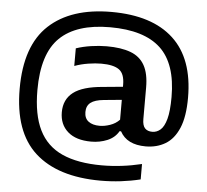

<svg xmlns="http://www.w3.org/2000/svg" viewBox="-62 -816 1201 1112"><g transform="rotate(5 538.0 -259.5)"><path d="M562.5 230Q313 229.5 181.5 110.2Q50 -9 50 -260Q50 -510.5 178.5 -629.8Q307 -749 541.5 -749Q778 -749 902 -634.2Q1026 -519.5 1026 -292.5Q1026 -182 997.8 -115.8Q969.5 -49.5 919.8 -20Q870 9.5 806 9.5Q696.5 9.5 656.5 -65H648Q626 -26.5 582.5 -8.5Q539 9.5 489 9.5Q400.5 9.5 352.8 -32.5Q305 -74.5 305 -145.5Q305 -220 358.5 -261.2Q412 -302.5 529.5 -312L645 -323V-335Q645 -398.5 612.5 -422Q580 -445.5 509 -445.5Q475.5 -445.5 433.8 -439Q392 -432.5 353.5 -418.5V-521Q393.5 -534.5 440.8 -541.5Q488 -548.5 531.5 -548.5Q615 -548.5 670 -528Q725 -507.5 752 -459.5Q779 -411.5 779 -330V-147.5Q779 -109.5 794 -93.8Q809 -78 836.5 -78Q863 -78 884.2 -96.5Q905.5 -115 918 -160.5Q930.5 -206 930.5 -288Q930.5 -482 834.8 -571Q739 -660 541.5 -660Q346 -660 249.5 -566.2Q153 -472.5 153 -261Q153 -118 196.8 -29.5Q240.5 59 331.2 100Q422 141 562.5 141Q677.5 141 794 113V202.5Q739 216 680.8 223Q622.5 230 562.5 230ZM441 -158.5Q441 -122 464.8 -104Q488.5 -86 530 -86Q558 -86 590.2 -97Q622.5 -108 645 -131.5V-247L541 -237Q489 -232 465 -213.2Q441 -194.5 441 -158.5Z"/></g></svg>

Font: Encode Sans SemiExpanded SemiExpanded SemiBold
Style: Regular
Weight: 600
Width: 6
Designer: Multiple Designers
Foundry: Impallari Type
Version: Version 3.000; ttfautohint (v1.8.3) -l 8 -r 50 -G 200 -x 14 